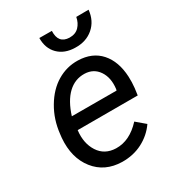

<svg xmlns="http://www.w3.org/2000/svg" viewBox="-178 -838 875 956"><g transform="rotate(-30 259.5 -360.5)"><path d="M33.7 0ZM243.7 9.8Q145 7.8 89.4 -63Q33.7 -133.8 42.5 -244.1L44.9 -265.1Q53.2 -343.8 91.6 -408.7Q129.9 -473.6 185.1 -506.6Q240.2 -539.6 304.2 -538.1Q385.7 -536.1 432.1 -483.9Q478.5 -431.6 482.9 -342.3Q484.4 -310.5 481 -278.8L475.6 -238.3H130.4Q121.6 -166.5 154.1 -116.2Q186.5 -65.9 251 -64Q329.1 -62 395.5 -134.3L446.3 -91.3Q413.1 -43.5 360.6 -16.4Q308.1 10.7 243.7 9.8ZM299.8 -464.4Q245.1 -465.8 204.3 -427.2Q163.6 -388.7 139.6 -312.5L396.5 -312L398.4 -319.8Q406.2 -381.3 378.7 -422.1Q351.1 -462.9 299.8 -464.4ZM477.1 -730.5Q471.2 -669.4 429.4 -633.5Q387.7 -597.7 325.2 -599.6Q265.1 -600.6 229.2 -636.2Q193.4 -671.9 194.3 -731L266.1 -730.5Q262.7 -659.2 325.7 -657.2Q360.4 -656.7 380.4 -677.5Q400.4 -698.2 406.2 -730Z"/></g></svg>

Font: Roboto
Style: Italic
Weight: 400
Italic angle: -12°
Designer: Google
Version: Version 2.134; 2016; ttfautohint (v1.6)